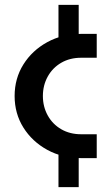

<svg xmlns="http://www.w3.org/2000/svg" viewBox="-20 -649 449 788"><path d="M220 119V-28L303 -15V119ZM220 -482V-629H303V-495ZM315 0Q236 0 174 -34Q112 -68 76 -125.5Q40 -183 40 -255Q40 -327 76 -384.5Q112 -442 174 -476Q236 -510 315 -510H377V-412H313Q267 -412 231.5 -391.5Q196 -371 176 -335Q156 -299 156 -255Q156 -211 176 -175Q196 -139 231.5 -118.5Q267 -98 313 -98H377V0Z"/></svg>

Font: MuseoModerno SemiBold Medium
Style: Regular
Weight: 500
Version: Version 1.001